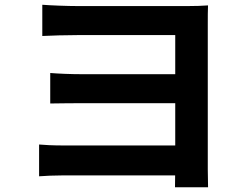

<svg xmlns="http://www.w3.org/2000/svg" viewBox="-20 -746 1040 803"><path d="M156.9 -726.1V-595.5C188.1 -597.3 262.1 -599.3 307.6 -599.3C408.6 -599.3 664.1 -599.3 712.9 -599.3C712.9 -557.7 712.9 -176.9 712.9 -49.7C712.9 -24.3 712.1 17 711.9 37.2H850.2C850 17.5 849 -16.7 849 -37.7C849 -135.3 849 -592.8 849 -642.2C849 -670.5 849 -706.9 850 -723.4C830.5 -721.6 792.6 -720.6 763.2 -720.6C660.9 -720.6 408.6 -720.6 307.6 -720.6C262.1 -720.6 189.7 -723.4 156.9 -726.1ZM190.1 -440.7V-313.2C218.1 -313.5 276 -314.5 322.5 -314.5C385.4 -314.5 742.2 -314.5 776.3 -314.5V-435.7C742.9 -435.7 385.4 -435.7 322.1 -435.7C276 -435.7 223.5 -437.9 190.1 -440.7ZM143.5 -141.6V-8.7C164.8 -10.5 210.2 -12.5 246.2 -12.5C323.4 -12.5 708 -12.5 777.3 -12.5V-137.6C723.4 -137.6 323.2 -137.6 246.7 -137.6C201.6 -137.6 164.1 -139.6 143.5 -141.6Z"/></svg>

Font: Source Han Sans JP VF
Style: Regular
Weight: 250
Designer: Ryoko NISHIZUKA 西塚涼子 (kana, bopomofo & ideographs); Paul D. Hunt (Latin, Greek & Cyrillic); Sandoll Communications 산돌커뮤니
Foundry: Adobe
Version: Version 2.004;hotconv 1.0.118;makeotfexe 2.5.65603